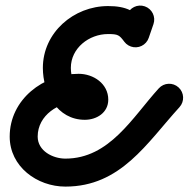

<svg xmlns="http://www.w3.org/2000/svg" viewBox="-20 -623 681 693"><path d="M502.6 -600.1C476.3 -609.2 447.5 -595.2 438.4 -568.8C432.7 -552.3 427 -535.7 421.3 -519.2C412.2 -492.8 426.2 -464.1 452.6 -455C479 -445.9 507.7 -459.9 516.8 -486.3C522.5 -502.8 528.2 -519.3 533.9 -535.9C543 -562.2 529 -591 502.6 -600.1ZM509.4 -533.2C471.1 -583.7 435.3 -601.1 369.9 -601.1C246 -601.1 134.7 -505.4 134.7 -377.9C134.7 -289 185.9 -190.6 286.1 -190.6C328.8 -190.6 370.8 -216.2 370.8 -263.3C370.8 -321.1 317.2 -356.6 263.9 -356.6C136.5 -356.6 15 -264.1 15 -130C15 -21.5 113.9 50.5 216 50.5C416.1 50.5 509.8 -106.6 627.8 -236.2C646.6 -256.8 645.1 -288.7 624.5 -307.5C603.9 -326.3 571.9 -324.8 553.2 -304.2C458.4 -200.2 375.7 -50.5 216 -50.5C170.4 -50.5 116 -78.4 116 -130C116 -207.7 192.6 -255.6 263.9 -255.6C270 -255.6 275.2 -250.2 272 -255.7C271.1 -257.1 270.5 -258.7 270.2 -260.3C269.7 -262.5 269.8 -264.5 269.8 -263.3C269.8 -261 269.5 -265.6 270.7 -270.5C271.6 -274.4 273.2 -278.1 275.5 -281.4C278.4 -285.7 290.4 -291.6 286.1 -291.6C247.5 -291.6 235.7 -348.6 235.7 -377.9C235.7 -449.6 301.7 -500.1 369.9 -500.1C406.5 -500.1 410.5 -496.5 428.8 -472.3C445.6 -450 477.3 -445.6 499.5 -462.5C521.8 -479.3 526.2 -511 509.4 -533.2Z"/></svg>

Font: FRB American Cursive Guidelines Ultra
Style: Bold Italic
Weight: 1000
Italic angle: -25°
Version: Version 2.0;Modular Font Editor K font №1